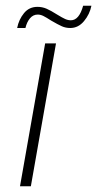

<svg xmlns="http://www.w3.org/2000/svg" viewBox="-20 -652 340 672"><path d="M138 -500H176L88 0H50ZM111 -628Q128 -628 143 -621.5Q158 -615 180 -601Q198 -590 208 -585.5Q218 -581 228 -581Q257 -581 271 -632H300Q294 -602 274 -578Q254 -554 226 -554Q210 -554 196.5 -560Q183 -566 159 -580Q142 -591 132 -596Q122 -601 112 -601Q96 -601 85 -588Q74 -575 69 -554H40Q46 -584 64 -606Q82 -628 111 -628Z"/></svg>

Font: Sarabun Thin
Style: Italic
Weight: 250
Italic angle: -10°
Designer: Suppakit Chalermlarp | Katatrad Co.,Ltd.
Foundry: Cadson Demak Co.,Ltd.
Version: Version 1.000; ttfautohint (v1.6)